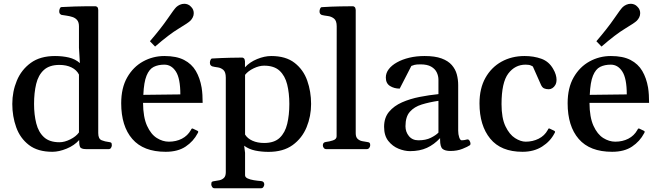

<svg xmlns="http://www.w3.org/2000/svg" viewBox="-20 -793 3505 1021"><path d="M258.3 14.2Q180.7 14.2 133.8 -22Q86.9 -58.1 66.2 -116.2Q45.4 -174.3 45.4 -240.2Q45.4 -306.2 69.6 -364.3Q93.8 -422.4 143.8 -458.7Q193.8 -495.1 272.5 -495.1Q312.5 -495.1 346.4 -487.1Q380.4 -479 404.8 -457.5L399.9 -539.1V-652.8Q399.9 -674.8 390.1 -686.3Q380.4 -697.8 365.2 -702.6Q350.1 -707.5 334.2 -709.7Q318.4 -711.9 306.6 -713.9Q301.8 -716.3 298.3 -720.2Q294.9 -724.1 294.9 -733.4Q294.9 -739.3 297.9 -747.1Q300.8 -754.9 306.6 -755.4Q341.8 -757.3 377.9 -758.5Q414.1 -759.8 443.6 -759.8Q473.1 -759.8 487.8 -759.8Q491.7 -759.8 496.8 -755.9Q502 -752 502.4 -740.2V-85.4Q502.4 -54.2 520.8 -47.1Q539.1 -40 557.1 -38.1Q567.4 -37.1 571 -34.2Q574.7 -31.2 574.7 -20Q574.7 -14.6 570.6 -7.3Q566.4 0 558.1 0H438Q410.2 0 405.3 -12.5Q400.4 -24.9 400.9 -48.3Q375.5 -19.5 334.7 -2.7Q293.9 14.2 258.3 14.2ZM296.4 -36.6Q323.2 -36.6 354 -52Q384.8 -67.4 399.9 -88.9V-396.5Q387.7 -420.9 360.6 -434.3Q333.5 -447.8 295.9 -447.8Q242.7 -447.8 213.1 -420.7Q183.6 -393.6 172.4 -346.7Q161.1 -299.8 161.1 -240.2Q161.1 -183.1 172.9 -136.7Q184.6 -90.3 213.9 -63.5Q243.2 -36.6 296.4 -36.6Z M860.8 14.2Q742.7 14.2 683.6 -54Q624.5 -122.1 624.5 -244.1Q624.5 -325.7 656.5 -381.6Q688.5 -437.5 741 -466.3Q793.5 -495.1 854.5 -495.1Q918.5 -495.1 959 -474.1Q999.5 -453.1 1021.5 -415.5Q1043.5 -377.9 1052.2 -327.1Q1055.2 -308.6 1056.4 -288.1Q1057.6 -267.6 1057.6 -246.1H740.7Q741.2 -169.4 762 -124Q782.7 -78.6 814 -59.1Q845.2 -39.6 877.9 -39.6Q916.5 -39.6 947.3 -55.4Q978 -71.3 995.1 -101.6Q996.6 -104.5 998.3 -107.4Q1000 -110.4 1004.9 -109.4L1028.8 -98.1Q1034.2 -96.2 1034.2 -92.3Q1034.2 -90.3 1033.2 -88.1Q1032.2 -85.9 1031.2 -84.5Q1008.8 -41.5 967.3 -13.7Q925.8 14.2 860.8 14.2ZM742.2 -288.6 939 -291Q939 -376 915.3 -412.6Q891.6 -449.2 854 -449.2Q821.3 -449.2 797.4 -437.3Q773.4 -425.3 759.3 -390.6Q745.1 -356 742.2 -288.6ZM804.7 -545.4 777.3 -573.7Q836.9 -643.1 871.6 -693.8Q906.2 -744.6 917.5 -755.4Q925.3 -762.7 936.5 -767.8Q947.8 -772.9 960.4 -772.9Q969.2 -772.9 978.8 -769.3Q988.3 -765.6 996.1 -756.8Q1003.9 -749 1007.1 -740.5Q1010.3 -731.9 1010.3 -723.1Q1010.3 -710.9 1005.1 -700.7Q1000 -690.4 992.2 -682.6Q981 -671.4 930.2 -640.9Q879.4 -610.4 804.7 -545.4Z M1120.1 208Q1112.3 208 1107.9 200.7Q1103.5 193.4 1103.5 188Q1103.5 176.8 1107.2 173.8Q1110.8 170.9 1121.1 169.9Q1133.3 168.5 1147 165.5Q1160.6 162.6 1170.7 153.1Q1180.7 143.6 1180.7 122.6V-379.9Q1180.7 -410.2 1167.5 -421.4Q1154.3 -432.6 1137.2 -434.8Q1120.1 -437 1107.9 -440.4Q1103 -442.9 1099.6 -446.8Q1096.2 -450.7 1096.2 -460Q1096.2 -465.8 1099.1 -473.6Q1102.1 -481.4 1107.9 -481.9Q1159.2 -484.9 1202.6 -485.8Q1246.1 -486.8 1268.1 -486.8Q1272 -486.8 1276.9 -482.9Q1281.7 -479 1282.7 -467.3V-435.1Q1308.1 -462.9 1347.4 -479Q1386.7 -495.1 1422.4 -495.1Q1500 -495.1 1546.6 -458.7Q1593.3 -422.4 1613.8 -364.3Q1634.3 -306.2 1634.3 -240.2Q1634.3 -174.8 1610.4 -116.5Q1586.4 -58.1 1536.4 -21.7Q1486.3 14.6 1408.2 14.6Q1370.6 14.6 1336.9 7.6Q1303.2 0.5 1278.3 -18.1L1283.2 19.5V138.7Q1283.2 149.4 1296.6 155.8Q1310.1 162.1 1330.1 165.3Q1350.1 168.5 1369.1 169.9Q1385.3 171.9 1385.3 188Q1385.3 193.4 1381.1 200.7Q1377 208 1368.7 208ZM1384.3 -32.7Q1438.5 -32.7 1467.3 -60.1Q1496.1 -87.4 1507.3 -134.3Q1518.6 -181.2 1518.6 -240.2Q1518.6 -297.9 1507.1 -344Q1495.6 -390.1 1466.6 -417Q1437.5 -443.8 1384.3 -443.8Q1358.4 -443.8 1328.9 -429.7Q1299.3 -415.5 1283.2 -395V-77.6Q1295.9 -56.6 1322.5 -44.7Q1349.1 -32.7 1384.3 -32.7Z M1714.8 0Q1706.5 0 1701.7 -6.3Q1696.8 -12.7 1696.8 -20Q1696.8 -36.1 1712.9 -38.1Q1731 -40 1750.5 -46.4Q1770 -52.7 1770 -68.4L1770.5 -652.8Q1770.5 -683.1 1756.1 -694.3Q1741.7 -705.6 1723.1 -707.8Q1704.6 -710 1690.9 -713.4Q1686 -715.8 1682.6 -719.7Q1679.2 -723.6 1679.2 -732.9Q1679.2 -738.8 1682.1 -746.6Q1685.1 -754.4 1690.9 -754.9Q1743.7 -758.3 1788.8 -759Q1834 -759.8 1856.9 -759.8Q1860.8 -759.8 1865.7 -755.9Q1870.6 -752 1871.6 -740.2V-84.5Q1871.6 -64 1881.6 -54.7Q1891.6 -45.4 1905.5 -42.5Q1919.4 -39.6 1931.2 -38.1Q1941.4 -37.1 1945.1 -33.7Q1948.7 -30.3 1948.7 -21Q1948.7 -13.2 1943.6 -6.6Q1938.5 0 1930.2 0Z M2022.5 -118.7Q2022.5 -167 2048.8 -198.5Q2075.2 -230 2117.9 -248.8Q2160.6 -267.6 2211.7 -277.6Q2262.7 -287.6 2311.5 -292.5V-368.7Q2311.5 -389.2 2302.5 -408Q2293.5 -426.8 2272.7 -438.7Q2252 -450.7 2216.3 -450.7Q2194.3 -450.7 2184.1 -448Q2173.8 -445.3 2167.5 -442.4L2105.5 -321.8Q2076.2 -321.8 2054 -335.7Q2031.7 -349.6 2031.7 -380.9Q2031.7 -404.8 2047.4 -425.3Q2063 -445.8 2091.1 -461.4Q2119.1 -477.1 2156.5 -486.1Q2193.8 -495.1 2237.8 -495.1Q2293 -495.1 2328.1 -482.2Q2363.3 -469.2 2382.6 -447Q2401.9 -424.8 2409.2 -397.5Q2416.5 -370.1 2416.5 -340.8V-97.7Q2416.5 -78.6 2421.9 -62.7Q2427.2 -46.9 2435.1 -46.9Q2441.9 -46.9 2449 -48.1Q2456.1 -49.3 2463.4 -51.3Q2471.7 -53.2 2476.8 -44.9Q2481.9 -36.6 2481.9 -29.3Q2481.9 -23.4 2479 -21Q2467.3 -12.7 2439.2 -1.5Q2411.1 9.8 2375.5 9.8Q2346.7 9.8 2333.5 -1.2Q2320.3 -12.2 2320.3 -49.3V-58.6Q2288.6 -24.4 2250.2 -6.8Q2211.9 10.7 2160.6 10.7Q2131.3 10.7 2099.4 -2.2Q2067.4 -15.1 2044.9 -43.5Q2022.5 -71.8 2022.5 -118.7ZM2136.2 -121.6Q2136.2 -91.8 2154.5 -69.3Q2172.9 -46.9 2205.1 -46.9Q2244.1 -46.9 2271 -60.3Q2297.9 -73.7 2311.5 -87.9V-256.8Q2262.2 -249.5 2222.7 -237.3Q2183.1 -225.1 2159.7 -198.7Q2136.2 -172.4 2136.2 -121.6Z M2758.3 14.2Q2644 14.2 2586.9 -55.7Q2529.8 -125.5 2529.8 -243.2Q2529.8 -322.8 2561.3 -378.9Q2592.8 -435.1 2647 -465.1Q2701.2 -495.1 2769.5 -495.1Q2817.9 -495.1 2858.4 -480.7Q2898.9 -466.3 2921.4 -426.8Q2931.2 -410.2 2935.3 -395.8Q2939.5 -381.3 2939.5 -369.6Q2939.5 -352.5 2933.1 -341.3Q2926.8 -330.1 2917.2 -324.2Q2907.7 -318.4 2898.4 -318.4Q2883.3 -318.4 2873 -323.2Q2862.8 -328.1 2856.4 -342.8L2813.5 -439.5Q2813 -439.9 2803.5 -444.6Q2793.9 -449.2 2774.9 -449.2Q2718.8 -449.2 2682.9 -401.9Q2647 -354.5 2647 -239.3Q2647 -165 2668 -121.3Q2689 -77.6 2719 -58.6Q2749 -39.6 2775.4 -39.6Q2813 -39.6 2844.5 -55.4Q2876 -71.3 2892.6 -101.6Q2894 -104.5 2896 -107.9Q2897.9 -111.3 2902.3 -109.4L2926.3 -98.1Q2931.6 -95.7 2931.6 -91.8Q2931.6 -89.8 2930.7 -87.9Q2929.7 -85.9 2928.7 -84.5Q2906.7 -41.5 2863 -13.7Q2819.3 14.2 2758.3 14.2Z M3234.9 14.2Q3116.7 14.2 3057.6 -54Q2998.5 -122.1 2998.5 -244.1Q2998.5 -325.7 3030.5 -381.6Q3062.5 -437.5 3115 -466.3Q3167.5 -495.1 3228.5 -495.1Q3292.5 -495.1 3333 -474.1Q3373.5 -453.1 3395.5 -415.5Q3417.5 -377.9 3426.3 -327.1Q3429.2 -308.6 3430.4 -288.1Q3431.6 -267.6 3431.6 -246.1H3114.7Q3115.2 -169.4 3136 -124Q3156.7 -78.6 3188 -59.1Q3219.2 -39.6 3252 -39.6Q3290.5 -39.6 3321.3 -55.4Q3352.1 -71.3 3369.1 -101.6Q3370.6 -104.5 3372.3 -107.4Q3374 -110.4 3378.9 -109.4L3402.8 -98.1Q3408.2 -96.2 3408.2 -92.3Q3408.2 -90.3 3407.2 -88.1Q3406.2 -85.9 3405.3 -84.5Q3382.8 -41.5 3341.3 -13.7Q3299.8 14.2 3234.9 14.2ZM3116.2 -288.6 3313 -291Q3313 -376 3289.3 -412.6Q3265.6 -449.2 3228 -449.2Q3195.3 -449.2 3171.4 -437.3Q3147.5 -425.3 3133.3 -390.6Q3119.1 -356 3116.2 -288.6ZM3178.7 -545.4 3151.4 -573.7Q3210.9 -643.1 3245.6 -693.8Q3280.3 -744.6 3291.5 -755.4Q3299.3 -762.7 3310.5 -767.8Q3321.8 -772.9 3334.5 -772.9Q3343.3 -772.9 3352.8 -769.3Q3362.3 -765.6 3370.1 -756.8Q3377.9 -749 3381.1 -740.5Q3384.3 -731.9 3384.3 -723.1Q3384.3 -710.9 3379.2 -700.7Q3374 -690.4 3366.2 -682.6Q3355 -671.4 3304.2 -640.9Q3253.4 -610.4 3178.7 -545.4Z"/></svg>

Font: Gelasio Medium
Style: Regular
Weight: 500
Designer: Eben Sorkin
Foundry: Eben Sorkin
Version: Version 1.008